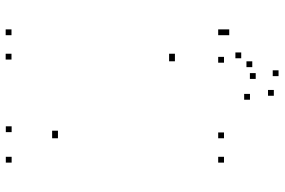

<svg xmlns="http://www.w3.org/2000/svg" viewBox="-179 -601 978 660"><g transform="rotate(-90 310.0 -271.0)"><path d="M539 28V8H519V28ZM539 10V-10H519V10ZM444.5 10V-10H424.5V10ZM429.2 107.2V87.2H409.2V107.2ZM388.7 119V99H368.7V119ZM317.2 99.3V79.3H297.2V99.3ZM330.8 181.3V161.3H310.8V181.3ZM398.3 197.5V177.5H378.3V197.5ZM184.7 10V-10H164.7V10ZM184.7 -560.8V-580.8H164.7V-560.8ZM190.7 -560.8V-580.8H170.7V-560.8ZM459.7 69.2V49.2H439.7V69.2ZM539 10V-10H519V10ZM539 -720.5V-740.5H519V-720.5ZM455.3 -720.5V-740.5H435.3V-720.5ZM455.3 -158.7V-178.7H435.3V-158.7ZM449.3 -158.7V-178.7H429.3V-158.7ZM205.8 -720V-740H185.8V-720ZM101 -720V-740H81V-720ZM101 10V-10H81V10Z"/></g></svg>

Font: Monaspace Argon Dots Var
Style: Regular
Weight: 400
Designer: Riley Cran and the Lettermatic Team
Version: Version 1.100 (Monaspace Argon Dots)